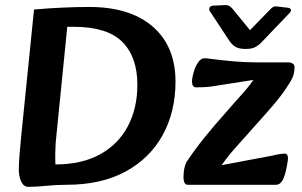

<svg xmlns="http://www.w3.org/2000/svg" viewBox="-20 -717 1173 745"><path d="M90 8Q72 8 62.5 -12Q53 -32 53 -59Q53 -98 62 -186L112 -680Q166 -685 223 -687.5Q280 -690 326 -690Q485 -690 573 -613.5Q661 -537 661 -400Q661 -284 611.5 -193.5Q562 -103 467.5 -51.5Q373 0 238 0Q198 0 160 4Q122 8 90 8ZM195 -79Q297 -79 368 -118Q439 -157 476 -227Q513 -297 513 -388Q513 -496 454.5 -554.5Q396 -613 266 -613H241L196 -163Q195 -146 194.5 -124Q194 -102 195 -79ZM708 0Q701 0 696.5 -7Q692 -14 692 -31Q692 -50 695.5 -65Q699 -80 704 -89Q736 -137 774 -184Q812 -231 848 -271Q885 -314 919.5 -352Q954 -390 976 -427L1015 -415L798 -381Q781 -379 764.5 -378.5Q748 -378 741 -378Q733 -378 729 -384Q725 -390 725 -400Q725 -414 731 -435.5Q737 -457 748 -474Q759 -491 774 -491Q780 -491 811 -487Q842 -483 886.5 -479Q931 -475 975 -475H1100Q1109 -475 1116 -470Q1123 -465 1123 -457Q1123 -446 1120 -431Q1117 -416 1103 -394Q1079 -355 1046.5 -316.5Q1014 -278 975 -235Q937 -192 896 -146.5Q855 -101 823 -51L786 -66L1036 -113Q1056 -118 1068 -119.5Q1080 -121 1084 -121Q1093 -121 1096 -113Q1099 -105 1095 -83Q1087 -35 1076.5 -17.5Q1066 0 1052 0ZM1104 -667Q1111 -675 1108.5 -680.5Q1106 -686 1096 -687L1054 -692Q1046 -693 1041 -690.5Q1036 -688 1031 -683L950 -600L883 -682Q879 -687 872 -692.5Q865 -698 849 -697L806 -695Q797 -694 793.5 -688Q790 -682 794 -674L869 -560Q882 -541 896 -534Q910 -527 933 -527Q956 -527 969 -533.5Q982 -540 991 -549Z"/></svg>

Font: Alkatra Medium
Style: Regular
Weight: 500
Designer: Suman Bhandary
Version: Version 1.100;gftools[0.9.22]